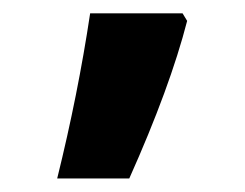

<svg xmlns="http://www.w3.org/2000/svg" viewBox="-20 -136 363 285"><path d="M64.9 128.9Q95.7 4.4 113.8 -116.2H251L257.8 -105Q232.4 -6.3 171.9 128.9Z"/></svg>

Font: Noto Sans Kufi Arabic
Style: Bold
Weight: 700
Designer: Monotype Design team
Foundry: Monotype Imaging Inc.
Version: Version 1.02